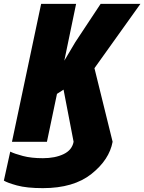

<svg xmlns="http://www.w3.org/2000/svg" viewBox="-59 -734 747 994"><path d="M524 0 430 -381 668 -714H462L331 -516L274 -420L335 -714H154L3 0H184L236 -248L270 -270L322 0Q314 43 270 64Q226 85 163 85Q103 85 59.5 73.5Q16 62 -6 51L-39 201Q-22 212 28.5 226Q79 240 163 240Q322 240 414.5 166.5Q507 93 524 0Z"/></svg>

Font: Noto Sans Display SemiCondensed Black
Style: Italic
Weight: 900
Width: 4
Designer: Monotype Design team
Foundry: Monotype Imaging Inc.
Version: 1.000